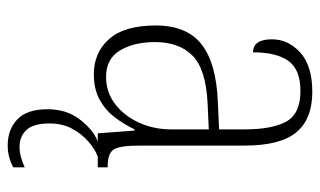

<svg xmlns="http://www.w3.org/2000/svg" viewBox="-182 -400 811 486"><g transform="rotate(90 223.0 -157.5)"><path d="M168 10Q114 10 79.5 -28.5Q45 -67 45 -147Q45 -225 92.5 -262.5Q140 -300 239 -304L308 -307V-371Q308 -442 288 -477.5Q268 -513 211 -513Q157 -513 135 -483Q113 -453 113 -393Q80 -393 80 -441Q80 -482 113.5 -512.5Q147 -543 213 -543Q282 -543 315.5 -502.5Q349 -462 349 -372V-107Q349 -54 359.5 -39.5Q370 -25 401 -25H404V0H318L311 -93H308Q295 -66 277 -42.5Q259 -19 232.5 -4.5Q206 10 168 10ZM175 -21Q214 -21 244 -44Q274 -67 291 -104.5Q308 -142 308 -186V-281L243 -278Q156 -274 121.5 -240Q87 -206 87 -145Q87 -92 108 -56.5Q129 -21 175 -21ZM349 228Q308 228 282.5 203.5Q257 179 257 127Q257 78 284 44Q311 10 339 0H377Q358 7 338.5 24Q319 41 306 65.5Q293 90 293 122Q293 163 309.5 180.5Q326 198 352 198Q376 198 404 185V214Q378 228 349 228Z"/></g></svg>

Font: Noto Serif Bengali Condensed ExtraLight
Style: Regular
Weight: 200
Width: 3
Designer: Juan Bruce, Universal Thirst, Indian Type Foundry and the Monotype Design Team.
Foundry: Monotype Imaging Inc.
Version: Version 2.003; ttfautohint (v1.8.4.7-5d5b)